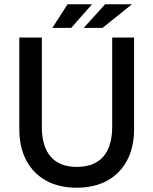

<svg xmlns="http://www.w3.org/2000/svg" viewBox="-20 -865 715 895"><path d="M337 10Q255 10 195 -23Q135 -56 102.5 -117.5Q70 -179 70 -264V-690H175V-274Q175 -182 216.5 -134.5Q258 -87 338 -87Q419 -87 461 -134.5Q503 -182 503 -274V-690H605V-264Q605 -179 572.5 -117.5Q540 -56 480 -23Q420 10 337 10ZM370 -735 470 -845H595L458 -735ZM224 -735 295 -845H409L312 -735Z"/></svg>

Font: Radio Canada Big
Style: Regular
Weight: 400
Designer: Étienne Aubert Bonn
Foundry: Coppers and Brasses
Version: Version 1.001